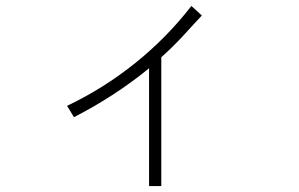

<svg xmlns="http://www.w3.org/2000/svg" viewBox="-20 -545 1002 644"><path d="M622 -525 657 -493 630 -464Q625 -458 592 -422.5Q559 -387 521 -353V79H480V-316Q365 -222 228 -152L205 -190Q327 -248 433 -333Q539 -418 622 -525Z"/></svg>

Font: Gmarket Sans TTF Light
Style: Regular
Weight: 300
Designer: Creative Director : Sungho Lee; Art Director : Kiwoong Choi; Project Manager : Sori Yang, Jongwook Yoon; Font Designer :
Foundry: Sandoll Inc.
Version: Version 1.000;hotconv 1.0.109;makeotfexe 2.5.65596